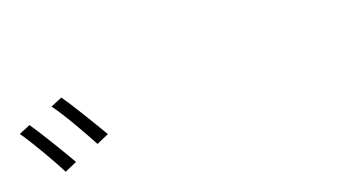

<svg xmlns="http://www.w3.org/2000/svg" viewBox="-34 -1023 1068 604"><g transform="rotate(-20 500.0 -721.0)"><path d="M54 -786 16 -770C41 -735 90 -651 111 -609L152 -627C129 -667 78 -752 54 -786ZM178 -833 139 -817C166 -782 212 -700 235 -657L276 -675C252 -716 202 -799 178 -833Z"/></g></svg>

Font: GenYoGothic2 TW L
Style: Regular
Weight: 300
Version: Version 2.100;PS 2.1;hotconv 16.6.51;makeotf.lib2.5.65220 DE